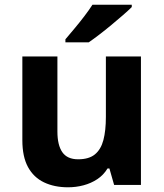

<svg xmlns="http://www.w3.org/2000/svg" viewBox="-20 -786 697 816"><path d="M579 -546V0H465L445 -70H437Q420 -42 393.5 -24.5Q367 -7 335 1.5Q303 10 269 10Q211 10 167 -11Q123 -32 99 -76Q75 -120 75 -190V-546H224V-227Q224 -169 245 -139Q266 -109 312 -109Q358 -109 383.5 -130Q409 -151 419.5 -191Q430 -231 430 -289V-546ZM540 -756Q526 -742 503 -722Q480 -702 453.5 -680Q427 -658 401.5 -638.5Q376 -619 357 -606H258V-619Q274 -638 295.5 -663.5Q317 -689 338 -716.5Q359 -744 373 -766H540Z"/></svg>

Font: Noto Sans Malayalam
Style: Regular
Weight: 400
Designer: Jelle Bosma - Monotype Design Team
Foundry: Monotype Imaging Inc.
Version: Version 2.103